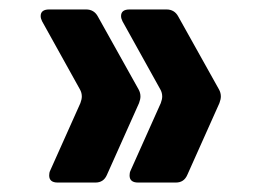

<svg xmlns="http://www.w3.org/2000/svg" viewBox="-20 -517 540 406"><path d="M86 -156Q84 -152 84 -146Q84 -131 102 -131H182Q199 -131 206 -147L274 -299Q277 -307 277 -313Q277 -321 273 -328L187 -482Q179 -497 162 -497H84Q66 -497 66 -483Q66 -478 69 -472L149 -328Q153 -321 153 -313Q153 -307 150 -299ZM256 -156Q254 -152 254 -146Q254 -131 272 -131H352Q369 -131 376 -147L444 -299Q447 -307 447 -313Q447 -321 443 -328L357 -482Q349 -497 332 -497H254Q236 -497 236 -483Q236 -478 239 -472L319 -328Q323 -321 323 -313Q323 -307 320 -299Z"/></svg>

Font: Yusei Magic
Style: Regular
Weight: 400
Designer: Tanukizamurai
Foundry: Yusei Magic Project
Version: Version 1.200